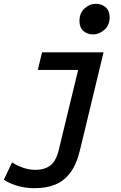

<svg xmlns="http://www.w3.org/2000/svg" viewBox="-51 -796 631 1005"><path d="M131 189Q82 189 41 177Q0 165 -31 145L12 54Q36 70 68.5 81.5Q101 93 133 93Q184 93 214 69Q244 45 258 -17L358 -430H147L169 -522H491L369 -16Q351 62 318 106.5Q285 151 238.5 170Q192 189 131 189ZM435 -616Q406 -616 385.5 -634Q365 -652 365 -686Q365 -728 391.5 -752Q418 -776 451 -776Q481 -776 502 -758Q523 -740 523 -705Q523 -665 496 -640.5Q469 -616 435 -616Z"/></svg>

Font: Ubuntu Sans Mono Medium
Style: Italic
Weight: 500
Italic angle: -13.5°
Monospace: yes
Designer: Dalton Maag Ltd
Foundry: Dalton Maag Ltd
Version: Version 1.006